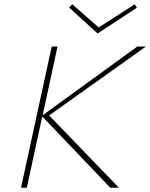

<svg xmlns="http://www.w3.org/2000/svg" viewBox="-20 -875 700 895"><path d="M209 -337 534 0H494L177 -332L105 0H78L221 -658H248L179 -338L620 -658H660ZM618 -839 435 -719 302 -840 317 -855 440 -747 608 -855Z"/></svg>

Font: Ysabeau Extralight
Style: Italic
Weight: 200
Italic angle: -12°
Designer: Christian Thalmann (Catharsis Fonts)
Version: Version 0.003